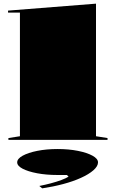

<svg xmlns="http://www.w3.org/2000/svg" viewBox="-20 -765 630 1050"><path d="M505 -20 568 -10V0H26V-10L89 -20V-696H24V-707L505 -745ZM211 265 195 252Q226 246 258 237.5Q290 229 315.5 219.5Q341 210 355 201L346 192H295Q233 192 183 182.5Q133 173 103.5 157.5Q74 142 74 123Q74 103 104 86.5Q134 70 184 60Q234 50 295 50Q356 50 406 60Q456 70 486 86.5Q516 103 516 123Q516 144 491 166Q466 188 423 207.5Q380 227 325.5 241.5Q271 256 211 265Z"/></svg>

Font: Kalnia Expanded SemiBold
Style: Regular
Weight: 600
Width: 7
Designer: Frida Medrano
Foundry: Frida Medrano
Version: Version 1.105